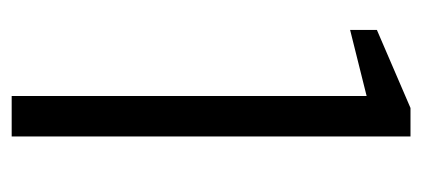

<svg xmlns="http://www.w3.org/2000/svg" viewBox="-222 -518 740 337"><g transform="rotate(90 148.5 -350.0)"><path d="M149 0V-623L33 -594V-641L170 -700H220V0Z"/></g></svg>

Font: DM Sans 18pt Light
Style: Regular
Weight: 300
Designer: Colophon Foundry, Jonny Pinhorn
Foundry: Colophon Foundry
Version: Version 4.004;gftools[0.9.30]